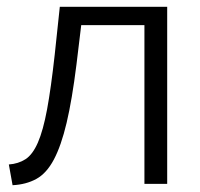

<svg xmlns="http://www.w3.org/2000/svg" viewBox="-20 -541 588 565"><path d="M6 -57Q34 -59 55 -72.5Q76 -86 91.5 -121.5Q107 -157 118.5 -219Q130 -281 141 -380L156 -521H472V0H405V-467H219L205 -351Q192 -247 176 -179.5Q160 -112 138.5 -71.5Q117 -31 87 -14.5Q57 2 17 4Z"/></svg>

Font: IngvarSans
Style: Regular
Weight: 400
Version: Version 1.000